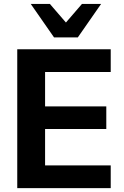

<svg xmlns="http://www.w3.org/2000/svg" viewBox="-20 -974 644 994"><path d="M553.2 0V-117.7H213.4V-306.2H530.3V-423.3H213.4V-601.1H553.2V-718.8H69.3V0ZM382.8 -780.3 503.4 -953.6H404.3L321.3 -857.4L238.3 -953.6H139.2L259.8 -780.3Z"/></svg>

Font: Winston
Style: Bold
Weight: 700
Designer: Vernon Adams, Kim Jin-seong, David Berlow, Cristiano Sobral
Foundry: The Winston Project Authors
Version: Version 3.004